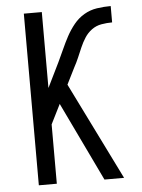

<svg xmlns="http://www.w3.org/2000/svg" viewBox="-53 -777 605 819"><g transform="rotate(-5 250.0 -367.5)"><path d="M361 0 199 -338 157 -254V0H80V-735H157V-410L209 -516Q222 -543 234 -570Q246 -597 260 -623Q274 -649 293 -672.5Q312 -696 337.5 -711Q363 -726 392.5 -730.5Q422 -735 452 -735V-665Q429 -665 406 -661Q383 -657 364.5 -643.5Q346 -630 333.5 -610.5Q321 -591 312 -570Q303 -549 294 -528Q285 -507 274 -487L239 -417L445 0Z"/></g></svg>

Font: Iosevka
Style: Regular
Weight: 400
Monospace: yes
Designer: Belleve Invis
Foundry: Belleve Invis
Version: Version 33.2.3; ttfautohint (v1.8.4)